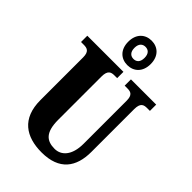

<svg xmlns="http://www.w3.org/2000/svg" viewBox="-284 -1089 1210 1210"><g transform="rotate(45 321.0 -484.5)"><path d="M323 -761C379 -761 423 -799 423 -870C423 -941 379 -979 323 -979C267 -979 223 -941 223 -870C223 -799 267 -761 323 -761ZM323 -816C299 -816 278 -831 278 -870C278 -909 299 -924 323 -924C348 -924 368 -909 368 -870C368 -831 348 -816 323 -816ZM330 10C488 10 550 -80 550 -214V-595C550 -651 573 -658 603 -658H628V-714H403V-658H427C457 -658 479 -651 479 -599V-216C479 -111 430 -64 372 -64C300 -64 259 -99 259 -210V-595C259 -651 283 -658 312 -658H336V-714H14V-658H39C68 -658 92 -651 92 -599V-218C92 -54 191 10 330 10Z"/></g></svg>

Font: Noto Serif Hebrew ExtraCondensed Black
Style: Regular
Weight: 900
Width: 2
Designer: Monotype Design Team
Foundry: Monotype Imaging Inc.
Version: Version 2.004